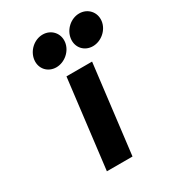

<svg xmlns="http://www.w3.org/2000/svg" viewBox="-179 -829 851 941"><g transform="rotate(-30 247.0 -359.0)"><path d="M112 -641C106 -593 140 -555 188 -555C235 -555 280 -593 286 -641C292 -690 256 -728 209 -728C161 -728 118 -689 112 -641ZM319 -641C313 -593 347 -555 395 -555C442 -555 487 -593 493 -641C499 -690 463 -728 416 -728C368 -728 325 -689 319 -641ZM292 10 353 -492H208L147 10Z"/></g></svg>

Font: Bluebird
Style: SfBdObl
Weight: 700
Designer: Jasper
Foundry: Cannot Into Space Fonts
Version: Version 0.98